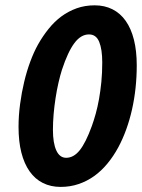

<svg xmlns="http://www.w3.org/2000/svg" viewBox="-20 -695 540 728"><path d="M50.3 -213.9Q50.3 -256.8 56.2 -300.5Q62 -344.2 71.8 -385Q81.5 -425.8 95 -461.9Q108.4 -498 124 -525.9Q142.1 -558.1 164.1 -585.4Q186 -612.8 212.6 -632.6Q239.3 -652.3 270.8 -663.6Q302.2 -674.8 338.9 -674.8Q376.5 -674.8 406.2 -659.9Q436 -645 456.5 -616Q477.1 -586.9 487.8 -544.4Q498.5 -502 498.5 -447.3Q498.5 -359.4 480.5 -279.5Q462.4 -199.7 428.7 -136.7Q410.2 -102.5 387.2 -74.7Q364.3 -46.9 336.9 -27.3Q309.6 -7.8 277.8 2.9Q246.1 13.7 210 13.7Q172.4 13.7 142.6 -1.2Q112.8 -16.1 92.3 -45.2Q71.8 -74.2 61 -116.5Q50.3 -158.7 50.3 -213.9ZM367.7 -458.5Q367.7 -507.8 356.2 -536.1Q344.7 -564.5 317.4 -564.5Q286.6 -564.5 262 -531.5Q237.3 -498.5 214.8 -430.2Q208 -408.7 201.7 -381.1Q195.3 -353.5 190.7 -323.2Q186 -293 183.3 -262Q180.7 -231 180.7 -202.6Q180.7 -152.8 193.4 -124.8Q206.1 -96.7 231 -96.7Q259.3 -96.7 282.2 -125.2Q305.2 -153.8 328.1 -216.8Q335.9 -238.3 343 -263.9Q350.1 -289.6 355.5 -319.6Q360.8 -349.6 364.3 -384.3Q367.7 -418.9 367.7 -458.5Z"/></svg>

Font: PT Astra Sans
Style: Bold Italic
Weight: 700
Italic angle: -16°
Designer: A.Korolkova, I. Chaeva
Foundry: ParaType Ltd
Version: Version 1.002W